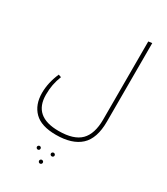

<svg xmlns="http://www.w3.org/2000/svg" viewBox="-274 -852 1206 1390"><g transform="rotate(30 329.5 -157.0)"><path d="M570 -738V-82Q570 59 501 122.5Q432 186 297 186Q174 186 116.5 128.5Q59 71 59 -27Q59 -113 98 -202L121 -194Q105 -154 97.5 -115Q90 -76 90 -30Q90 152 300 152Q426 152 482.5 95.5Q539 39 539 -81V-734ZM334 321Q334 315 338.5 310.5Q343 306 350 306Q356 306 360.5 310.5Q365 315 365 321Q365 327 360.5 331.5Q356 336 350 336Q343 336 338.5 331.5Q334 327 334 321ZM222 329Q222 323 226.5 318.5Q231 314 237 314Q244 314 248 318.5Q252 323 252 329Q252 335 248 339.5Q244 344 237 344Q231 344 226.5 339.5Q222 335 222 329ZM286 408Q286 402 290.5 397.5Q295 393 301 393Q308 393 312.5 397.5Q317 402 317 408Q317 415 312.5 419.5Q308 424 301 424Q295 424 290.5 419.5Q286 415 286 408Z"/></g></svg>

Font: FiraGO UltraLight
Style: Regular
Weight: 200
Designer: bBox Type
Foundry: bBox Type GmbH
Version: Version 1.001